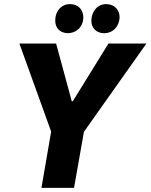

<svg xmlns="http://www.w3.org/2000/svg" viewBox="-20 -911 730 931"><path d="M181 0H339L387 -272L690 -700H506L333 -420H328L252 -700H74L228 -273ZM308 -750C346 -750 382 -776 384 -824C385 -864 359 -891 320 -891C281 -892 249 -861 248 -814C246 -777 270 -751 308 -750ZM484 -750C532 -750 558 -787 560 -826C561 -862 535 -891 496 -891C456 -892 425 -860 423 -813C422 -778 444 -751 484 -750Z"/></svg>

Font: Fixel Text 20240404
Style: Bold Italic
Weight: 700
Width: 4
Italic angle: -10°
Designer: AlfaBravo + MacPaw
Foundry: Kyrylo Tkachov, Marchela Mozhyna, Serhii Makarenko, Maria Weinstein, Zakhar Kryvoshyya
Version: Version 1.211;Glyphs 3.2 (3225)